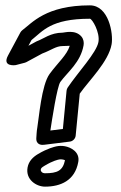

<svg xmlns="http://www.w3.org/2000/svg" viewBox="-20 -675 451 717"><path d="M86.2 -504.1 97.6 -525.4C139.9 -558.9 169.5 -605 315.7 -605C324.2 -605 353.9 -554.2 347.6 -518.3C340.5 -478.2 272.2 -406.6 232.7 -347.9C230.4 -344.5 229 -340.4 228.6 -336.4L214.8 -193.4L168.1 -187.6C173.7 -224.6 193.1 -352.3 205.5 -369.2C232.8 -406.4 281 -442.4 292.1 -505.7C294 -516.1 292.2 -528.9 284.1 -538.5C261 -565.7 220.5 -553 213.7 -553C168.9 -553 141.6 -529.5 119.1 -521.6C117.9 -521.2 116.3 -520.4 115.5 -520ZM10 -467.8C-13.4 -424.2 38.3 -431.8 38.3 -431.8L72.9 -440.8C74.4 -441.2 76.8 -442.1 78.5 -443L137.7 -475.1C171.7 -487.7 189 -503 213.7 -503C223.3 -503 231.9 -504 240.5 -504C230 -469.4 196.7 -441.7 165.2 -398.8C134.9 -357.6 125.3 -232.9 119.4 -199.3C116.6 -184 116.7 -171.9 115.7 -161.3C113.1 -132.6 137.3 -133.4 143.7 -134.2L240.8 -146.2C251.8 -147.5 261.5 -156.8 262.6 -168.6L277.8 -325.2C312.8 -375.1 385.4 -444.5 396.8 -509.7C403.8 -549.1 386.2 -655 315.7 -655C150.8 -655 99.2 -588.8 63.2 -562.1C60.6 -560.1 57.9 -557 56.1 -553.8ZM201.1 -79.5C208.3 -81 218.9 -78.9 222.7 -76.6C214.5 -37.5 194 -28 148.1 -28C136.3 -28 131.5 -36.7 132.1 -40.7C133.2 -46.6 133.5 -48.4 147.2 -56.5C178.1 -75 196.6 -78.6 201.1 -79.5ZM190.8 -128.5C183.4 -126.9 157.6 -121 121.5 -99.5C103.7 -88.8 87.2 -73.5 82.9 -49.3C74.9 -4.1 115.9 22 148.1 22C205.6 22 260 -0.1 272.4 -70.7C278.9 -107.4 244.3 -125.1 222.1 -128.9C211.9 -130.7 201.3 -130.7 190.8 -128.5Z"/></svg>

Font: Rocketfuel
Style: Regular
Weight: 400
Designer: Mew Too
Foundry: Cannot Into Space Fonts.
Version: Version 0.27